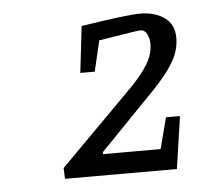

<svg xmlns="http://www.w3.org/2000/svg" viewBox="-36 -750 452 424"><g transform="rotate(-5 190.0 -537.5)"><path d="M181 -415 180 -410H308L326 -479H357L340 -363H92L91 -387L256 -553Q302 -601 305 -632L306 -642Q306 -655 301 -665Q296 -675 287 -675Q278 -675 238 -668L194 -661L178 -593H146L158 -696Q261 -712 288 -712Q321 -712 342.5 -697Q364 -682 364 -652Q364 -624 348.5 -598Q333 -572 304 -542Z"/></g></svg>

Font: Grenze Light
Style: Italic
Weight: 300
Italic angle: -10°
Designer: Renata Polastri
Foundry: Omnibus-Type
Version: Version 1.002; ttfautohint (v1.8)